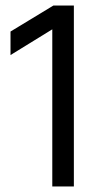

<svg xmlns="http://www.w3.org/2000/svg" viewBox="-20 -674 363 694"><path d="M247 0H169V-568L18 -475V-560L173 -654H247Z"/></svg>

Font: Hind Colombo
Style: Regular
Weight: 400
Designer: Jyotish Sonowal, Aditi Pimprikar
Foundry: Indian Type Foundry
Version: Version 1.000;PS 1.0;hotconv 1.0.86;makeotf.lib2.5.63406; tt